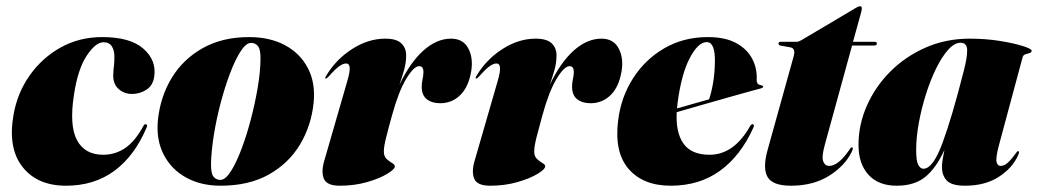

<svg xmlns="http://www.w3.org/2000/svg" viewBox="-20 -581 3303 611"><path d="M309 -446.5Q284.5 -446.5 256.2 -404.2Q228 -362 215.5 -280.5Q200 -181.5 225 -135Q250 -88.5 308.5 -88.5Q347 -88.5 378.8 -110.2Q410.5 -132 436.5 -180.5Q440 -187 444.5 -185.5Q450.5 -184 446.5 -175Q408 -84.5 343.8 -37.2Q279.5 10 190 10Q98.5 10 51.5 -50Q4.5 -110 23 -215.5Q35 -285 74.5 -341Q114 -397 173.2 -430Q232.5 -463 305 -463Q394.5 -463 436.2 -426.2Q478 -389.5 471 -338.5Q467 -309 446 -295.5Q425 -282 400.5 -282Q374 -282 356.2 -299Q338.5 -316 340.5 -346Q341.5 -365 342.8 -373.2Q344 -381.5 344 -402Q344 -420.5 336 -433.5Q328 -446.5 309 -446.5Z M772.5 -463Q839 -463 887.2 -437Q935.5 -411 960 -363.8Q984.5 -316.5 978 -253.5Q970.5 -181 934.8 -121.2Q899 -61.5 835.8 -25.8Q772.5 10 681.5 10Q619.5 10 572.2 -16Q525 -42 500.8 -89.2Q476.5 -136.5 482.5 -199Q490.5 -274.5 527 -334Q563.5 -393.5 625.8 -428.2Q688 -463 772.5 -463ZM681.5 -8.5Q697 -8.5 714.2 -35.2Q731.5 -62 748 -105.5Q764.5 -149 778 -200.2Q791.5 -251.5 800 -301.8Q808.5 -352 809 -391.5Q809.5 -424 801 -434.2Q792.5 -444.5 779 -444.5Q763 -444.5 745.8 -417.8Q728.5 -391 712 -347.5Q695.5 -304 682 -252.8Q668.5 -201.5 660.5 -151.2Q652.5 -101 651.5 -61.5Q651 -29.5 659.2 -19Q667.5 -8.5 681.5 -8.5Z M1016.5 -331Q1013 -331 1017.5 -339Q1048 -391 1099.8 -424.5Q1151.5 -458 1206 -458Q1241.5 -458 1257 -443.2Q1272.5 -428.5 1272.5 -405Q1272.5 -381.5 1266 -358.5Q1259.5 -335.5 1251 -311Q1285.5 -383 1327.8 -420.5Q1370 -458 1415.5 -458Q1453.5 -458 1470 -427.5Q1486.5 -397 1479.5 -354Q1471 -304 1444.5 -278.2Q1418 -252.5 1381 -252.5Q1354.5 -252.5 1338.2 -265.2Q1322 -278 1322 -305Q1322 -317.5 1324.8 -329.5Q1327.5 -341.5 1327.5 -351.5Q1327.5 -370.5 1314 -370.5Q1297 -370.5 1272.5 -329.8Q1248 -289 1227 -212Q1216 -172.5 1208.8 -143.5Q1201.5 -114.5 1201.5 -99Q1201.5 -83.5 1210.2 -75.2Q1219 -67 1227.8 -62.2Q1236.5 -57.5 1236.5 -51.5Q1236.5 -42.5 1212.2 -27.8Q1188 -13 1148 -1.5Q1108 10 1061.5 10Q1020.5 10 1011 -11.5Q1001.5 -33 1011.5 -68L1085.5 -324Q1094 -353.5 1092.8 -366.2Q1091.5 -379 1081.5 -379Q1072 -379 1059.8 -370.5Q1047.5 -362 1025.5 -337Q1020 -331 1016.5 -331Z M1495 -331Q1491.5 -331 1496 -339Q1526.5 -391 1578.2 -424.5Q1630 -458 1684.5 -458Q1720 -458 1735.5 -443.2Q1751 -428.5 1751 -405Q1751 -381.5 1744.5 -358.5Q1738 -335.5 1729.5 -311Q1764 -383 1806.2 -420.5Q1848.5 -458 1894 -458Q1932 -458 1948.5 -427.5Q1965 -397 1958 -354Q1949.5 -304 1923 -278.2Q1896.5 -252.5 1859.5 -252.5Q1833 -252.5 1816.8 -265.2Q1800.5 -278 1800.5 -305Q1800.5 -317.5 1803.2 -329.5Q1806 -341.5 1806 -351.5Q1806 -370.5 1792.5 -370.5Q1775.5 -370.5 1751 -329.8Q1726.5 -289 1705.5 -212Q1694.5 -172.5 1687.2 -143.5Q1680 -114.5 1680 -99Q1680 -83.5 1688.8 -75.2Q1697.5 -67 1706.2 -62.2Q1715 -57.5 1715 -51.5Q1715 -42.5 1690.8 -27.8Q1666.5 -13 1626.5 -1.5Q1586.5 10 1540 10Q1499 10 1489.5 -11.5Q1480 -33 1490 -68L1564 -324Q1572.5 -353.5 1571.2 -366.2Q1570 -379 1560 -379Q1550.5 -379 1538.2 -370.5Q1526 -362 1504 -337Q1498.5 -331 1495 -331Z M2377.5 -175Q2337 -85 2271.2 -37.5Q2205.5 10 2114.5 10Q2027 10 1980.8 -43Q1934.5 -96 1947 -197Q1956 -271.5 1994.5 -331.8Q2033 -392 2094.2 -427.5Q2155.5 -463 2232.5 -463Q2288 -463 2323 -443.8Q2358 -424.5 2374 -393.5Q2390 -362.5 2388 -327Q2387.5 -320.5 2390.2 -316Q2393 -311.5 2402.5 -309.5Q2408.5 -308.5 2408.5 -305Q2408.5 -302 2402.5 -300Q2392.5 -297.5 2363.5 -289.5Q2334.5 -281.5 2294.8 -270.2Q2255 -259 2212.5 -246.8Q2170 -234.5 2133.5 -224Q2130 -159 2155.2 -123.8Q2180.5 -88.5 2238 -88.5Q2316 -88.5 2367.5 -180.5Q2372 -187 2376 -185.5Q2381.5 -184 2377.5 -175ZM2136 -251.5Q2135 -243.5 2134.5 -236Q2161 -243.5 2188 -251.2Q2215 -259 2236.5 -265Q2244 -286.5 2249.2 -317Q2254.5 -347.5 2255 -385Q2256 -447 2229 -447Q2201.5 -447 2174.8 -395.8Q2148 -344.5 2136 -251.5Z M2494.5 -430.5 2463.5 -436Q2457.5 -437.5 2457.5 -442.5Q2457.5 -448 2464.5 -448H2515Q2521.5 -448 2530 -453L2705.5 -557Q2711.5 -561 2717.5 -561Q2722.5 -561 2722.5 -554Q2722.5 -550 2720.5 -542L2694.5 -448H2763Q2770.5 -448 2770.5 -442.5Q2770.5 -436 2760.5 -436H2691.5L2605 -121Q2594 -81.5 2599.8 -67.2Q2605.5 -53 2618.5 -53Q2647.5 -53 2682 -103Q2686 -109 2687.5 -110.5Q2689 -112 2691 -112Q2697.5 -112 2690 -97Q2668.5 -53 2618.2 -21.5Q2568 10 2497 10Q2439 10 2422.8 -17.5Q2406.5 -45 2422.5 -103L2506 -403Q2512.5 -427.5 2494.5 -430.5Z M3159.5 -121Q3148.5 -80 3151.2 -66.5Q3154 -53 3164.5 -53Q3174.5 -53 3185 -61.5Q3195.5 -70 3211 -91Q3215.5 -97 3216.8 -98.5Q3218 -100 3220 -100Q3226 -100 3219 -85Q3201 -45.5 3157.8 -17.8Q3114.5 10 3050.5 10Q3009 10 2993.2 -6.2Q2977.5 -22.5 2977.5 -51Q2977.5 -60 2980 -74.8Q2982.5 -89.5 2985.5 -104Q2959 -46 2924.5 -18Q2890 10 2833.5 10Q2775.5 10 2743.8 -24.8Q2712 -59.5 2712 -120Q2712 -184.5 2738.8 -245Q2765.5 -305.5 2813.5 -353.5Q2861.5 -401.5 2926 -429.8Q2990.5 -458 3066 -458Q3116.5 -458 3161.5 -450.8Q3206.5 -443.5 3234.8 -434.5Q3263 -425.5 3263 -420Q3263 -414 3256.5 -412.2Q3250 -410.5 3243 -408.2Q3236 -406 3234 -398ZM2895.5 -103.5Q2895.5 -68.5 2902.2 -56.2Q2909 -44 2918.5 -44Q2949 -44 2979.2 -125.8Q3009.5 -207.5 3047.5 -357.5Q3058 -398 3057.8 -421.5Q3057.5 -445 3036.5 -445Q3017.5 -445 2997.5 -422.8Q2977.5 -400.5 2959.2 -363.5Q2941 -326.5 2926.8 -281.5Q2912.5 -236.5 2904 -190.2Q2895.5 -144 2895.5 -103.5Z"/></svg>

Font: Fraunces 144pt Black
Style: Italic
Weight: 900
Italic angle: -16°
Version: Version 1.000;[0bf87f6ff]